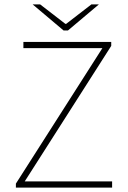

<svg xmlns="http://www.w3.org/2000/svg" viewBox="-20 -850 578 870"><path d="M52 0V-18L444 -632H86V-660H484V-642L92 -28H488V0ZM268 -712 128 -830H162L276 -742H280L394 -830H428L288 -712Z"/></svg>

Font: Mada ExtraLight
Style: Regular
Weight: 250
Designer: Khaled Hosny
Version: Version 1.5